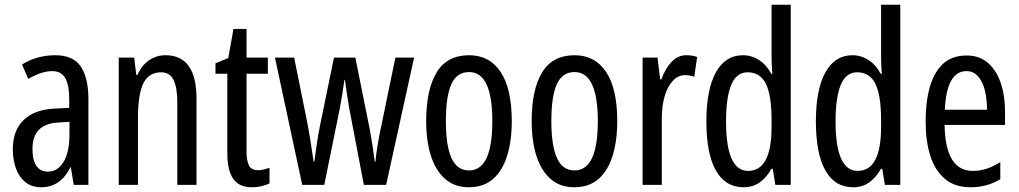

<svg xmlns="http://www.w3.org/2000/svg" viewBox="-20 -780 4300 810"><path d="M213 -547Q289 -547 321 -499Q353 -451 353 -362V0H291L279 -74H277Q235 10 154 10Q113 10 86 -12.5Q59 -35 46.5 -71.5Q34 -108 34 -150Q34 -230 80 -274Q126 -318 211 -322L272 -325V-360Q272 -422 255 -451Q238 -480 200 -480Q156 -480 99 -447L73 -508Q136 -547 213 -547ZM225 -263Q117 -257 117 -152Q117 -103 134 -79.5Q151 -56 182 -56Q224 -56 248.5 -97.5Q273 -139 273 -212V-266Z M678 -547Q809 -547 809 -364V0H728V-348Q728 -411 712 -443Q696 -475 660 -475Q608 -475 585 -429Q562 -383 562 -279V0H481V-537H546L555 -464H560Q577 -504 608.5 -525.5Q640 -547 678 -547Z M1069 -62Q1081 -62 1093 -65Q1105 -68 1117 -72V-6Q1101 1 1083 5.5Q1065 10 1042 10Q989 10 964 -25.5Q939 -61 939 -133V-469H889V-513L943 -535L965 -658H1020V-537H1110V-469H1020V-143Q1020 -103 1030 -82.5Q1040 -62 1069 -62Z M1453 -325Q1448 -354 1443.5 -384.5Q1439 -415 1435 -443H1433Q1429 -414 1424 -383Q1419 -352 1414 -325L1348 0H1255L1140 -537H1221L1275 -269Q1283 -228 1290 -184.5Q1297 -141 1303 -98H1306Q1311 -134 1317 -176Q1323 -218 1333 -265L1389 -537H1479L1534 -264Q1540 -236 1547 -194Q1554 -152 1561 -98H1564Q1567 -138 1581 -212L1648 -537H1727L1609 0H1515Z M2139 -269Q2139 -186 2119.5 -123Q2100 -60 2060 -25Q2020 10 1957 10Q1898 10 1858 -25Q1818 -60 1798 -122.5Q1778 -185 1778 -269Q1778 -402 1822 -474.5Q1866 -547 1959 -547Q2045 -547 2092 -476.5Q2139 -406 2139 -269ZM1861 -269Q1861 -166 1884.5 -113.5Q1908 -61 1959 -61Q2057 -61 2057 -269Q2057 -476 1959 -476Q1907 -476 1884 -424.5Q1861 -373 1861 -269Z M2584 -269Q2584 -186 2564.5 -123Q2545 -60 2505 -25Q2465 10 2402 10Q2343 10 2303 -25Q2263 -60 2243 -122.5Q2223 -185 2223 -269Q2223 -402 2267 -474.5Q2311 -547 2404 -547Q2490 -547 2537 -476.5Q2584 -406 2584 -269ZM2306 -269Q2306 -166 2329.5 -113.5Q2353 -61 2404 -61Q2502 -61 2502 -269Q2502 -476 2404 -476Q2352 -476 2329 -424.5Q2306 -373 2306 -269Z M2875 -547Q2899 -547 2921 -540L2909 -456Q2892 -463 2869 -463Q2841 -463 2818.5 -439Q2796 -415 2784 -374Q2772 -333 2772 -280V0H2691V-537H2754L2765 -445H2770Q2787 -492 2813.5 -519.5Q2840 -547 2875 -547Z M3117 10Q3040 10 3000 -61Q2960 -132 2960 -268Q2960 -402 3000 -474.5Q3040 -547 3114 -547Q3151 -547 3182.5 -526.5Q3214 -506 3234 -468H3238Q3235 -513 3235 -542V-760H3316V0H3251L3240 -68H3235Q3213 -30 3184.5 -10Q3156 10 3117 10ZM3136 -59Q3235 -59 3235 -244V-274Q3235 -378 3211 -426.5Q3187 -475 3134 -475Q3087 -475 3065 -422Q3043 -369 3043 -268Q3043 -59 3136 -59Z M3579 10Q3502 10 3462 -61Q3422 -132 3422 -268Q3422 -402 3462 -474.5Q3502 -547 3576 -547Q3613 -547 3644.5 -526.5Q3676 -506 3696 -468H3700Q3697 -513 3697 -542V-760H3778V0H3713L3702 -68H3697Q3675 -30 3646.5 -10Q3618 10 3579 10ZM3598 -59Q3697 -59 3697 -244V-274Q3697 -378 3673 -426.5Q3649 -475 3596 -475Q3549 -475 3527 -422Q3505 -369 3505 -268Q3505 -59 3598 -59Z M4057 -546Q4112 -546 4148 -514.5Q4184 -483 4202 -429.5Q4220 -376 4220 -309V-253H3965Q3968 -59 4084 -59Q4113 -59 4141.5 -68Q4170 -77 4200 -96V-24Q4144 10 4075 10Q4007 10 3965 -26.5Q3923 -63 3904 -125Q3885 -187 3885 -265Q3885 -402 3928.5 -474Q3972 -546 4057 -546ZM4057 -480Q4016 -480 3993 -440Q3970 -400 3966 -317H4144Q4144 -361 4135 -398Q4126 -435 4106.5 -457.5Q4087 -480 4057 -480Z"/></svg>

Font: Noto Sans Myanmar ExtraCondensed
Style: Regular
Weight: 400
Width: 2
Designer: Monotype Design Team
Foundry: Monotype Imaging Inc.
Version: Version 2.107; ttfautohint (v1.8.4.7-5d5b)